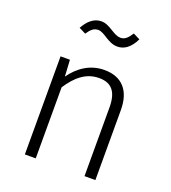

<svg xmlns="http://www.w3.org/2000/svg" viewBox="-138 -860 856 962"><g transform="rotate(20 290.5 -379.0)"><path d="M238 -712C272 -712 304 -666 355 -666C391 -666 423 -688 447 -738L411 -756C391 -725 376 -713 355 -713C316 -713 285 -758 238 -758C198 -758 168 -730 146 -690L182 -672C200 -699 215 -712 238 -712ZM336 -534C261 -534 202 -494 160 -435L155 -523H105V0H163V-379C205 -443 254 -487 325 -487C389 -487 423 -452 423 -366V0H481V-374C481 -475 431 -534 336 -534Z"/></g></svg>

Font: FiraGO Light
Style: Regular
Weight: 300
Designer: bBox Type
Foundry: bBox Type GmbH
Version: Version 1.001;PS 001.001;hotconv 1.0.88;makeotf.lib2.5.64775